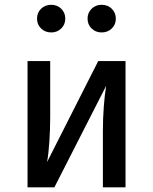

<svg xmlns="http://www.w3.org/2000/svg" viewBox="-20 -802 655 822"><path d="M517.4 -540.5V0H420.5V-240Q420.5 -295.4 424.4 -345.9Q428.2 -396.4 434.4 -434.4L212.8 0H97.9V-540.5H194.9V-301Q194.9 -247.2 191.3 -194.6Q187.7 -142.1 181.5 -108.2L400.5 -540.5ZM199.5 -663.1Q173.3 -663.1 155.9 -680Q138.5 -696.9 138.5 -722.1Q138.5 -747.7 155.9 -764.6Q173.3 -781.5 199.5 -781.5Q224.6 -781.5 242.1 -764.6Q259.5 -747.7 259.5 -722.1Q259.5 -696.9 242.1 -680Q224.6 -663.1 199.5 -663.1ZM414.9 -663.1Q389.7 -663.1 372.3 -680Q354.9 -696.9 354.9 -722.1Q354.9 -747.7 372.3 -764.6Q389.7 -781.5 414.9 -781.5Q441 -781.5 458.5 -764.6Q475.9 -747.7 475.9 -722.1Q475.9 -696.9 458.5 -680Q441 -663.1 414.9 -663.1Z"/></svg>

Font: Fira Code Retina
Style: Regular
Weight: 450
Monospace: yes
Designer: Carrois Corporate, Edenspiekermann AG, Nikita Prokopov
Foundry: Carrois Corporate, Edenspiekermann AG, Nikita Prokopov
Version: Version 6.002